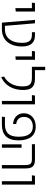

<svg xmlns="http://www.w3.org/2000/svg" viewBox="1217 -1993 788 3262"><g transform="rotate(90 1611.0 -362.0)"><path d="M118 -229 176 -236V-562H32L25 -510H118Z M365 0H475C681 0 770 -160 770 -336C770 -455 734 -562 577 -562H527V-510H577C691 -510 708 -425 708 -337C708 -168 626 -52 479 -52H419L376 -562H318Z M938 -229 996 -236V-562H852L845 -510H938Z M1289 12C1438 -53 1509 -195 1509 -359C1509 -495 1463 -562 1314 -562H1172V-736H1115V-510H1304C1417 -510 1448 -462 1448 -349C1448 -209 1389 -95 1281 -38Z M1695 0H1753V-562H1603L1595 -510H1695Z M1963 0H2095C2264 0 2365 -82 2365 -282C2365 -466 2288 -575 2130 -575C1990 -575 1904 -488 1904 -373C1904 -264 1980 -198 2087 -189V-243C2020 -252 1966 -290 1966 -376C1966 -468 2030 -526 2130 -526C2249 -526 2303 -440 2303 -285C2303 -116 2230 -52 2095 -52H1968Z M2784 0H2842V-393C2842 -507 2813 -562 2692 -562H2430V-510H2689C2768 -510 2784 -475 2784 -392ZM2432 0H2490V-335H2432Z M3058 0H3116V-562H2966L2958 -510H3058Z"/></g></svg>

Font: FiraGO Light
Style: Regular
Weight: 300
Designer: bBox Type
Foundry: bBox Type GmbH
Version: Version 1.001;PS 001.001;hotconv 1.0.88;makeotf.lib2.5.64775